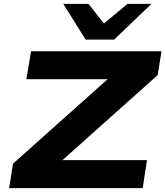

<svg xmlns="http://www.w3.org/2000/svg" viewBox="-20 -969 852 989"><path d="M27 0 47 -126 596 -616 599 -561H116L140 -705H812L792 -582L240 -89L238 -144H737L715 0ZM421 -765 306 -949H436L515 -848L637 -949H760L568 -765Z"/></svg>

Font: Nunito Sans 7pt Expanded ExtraBold
Style: Italic
Weight: 800
Width: 7
Italic angle: -9°
Designer: Vernon Adams
Foundry: Vernon Adams
Version: Version 3.101;gftools[0.9.27]